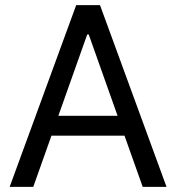

<svg xmlns="http://www.w3.org/2000/svg" viewBox="-20 -727 686 747"><path d="M17.6 0 276.4 -707H369.1L627.9 0H535.2L464.4 -199.2H180.2L109.4 0ZM437.5 -276.4 325.2 -592.8H319.3L207 -276.4Z"/></svg>

Font: Pretendard GOV
Style: Regular
Weight: 400
Designer: Base glyphs from Inter by Rasmus Andersson; Hangeul glyphs from Noto Sans CJK(Source Han Sans) by Jang Soo-young and Kan
Foundry: Kil Hyung-jin
Version: Version 1.309